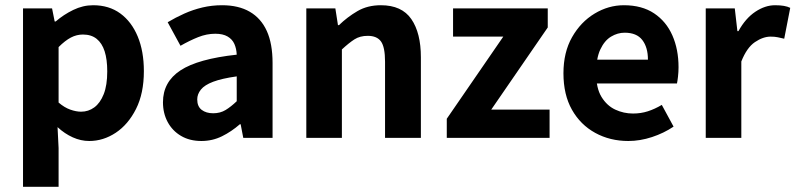

<svg xmlns="http://www.w3.org/2000/svg" viewBox="-20 -527 3041 734"><path d="M68 187V-495H179L189 -445H193Q223 -471 260 -489Q297 -507 336 -507Q397 -507 440 -475.5Q483 -444 506.5 -387.5Q530 -331 530 -255Q530 -170 500 -110.5Q470 -51 422.5 -19.5Q375 12 321 12Q289 12 258 -2Q227 -16 200 -41L204 39V187ZM290 -100Q318 -100 340.5 -116.5Q363 -133 376.5 -167Q390 -201 390 -254Q390 -300 380 -331Q370 -362 349.5 -378.5Q329 -395 297 -395Q273 -395 251 -383.5Q229 -372 204 -347V-135Q226 -116 248.5 -108Q271 -100 290 -100Z M750 12Q705 12 672 -7.5Q639 -27 621 -60.5Q603 -94 603 -136Q603 -214 670 -258Q737 -302 885 -318Q884 -341 876 -359Q868 -377 850 -387.5Q832 -398 803 -398Q770 -398 737.5 -385Q705 -372 670 -352L621 -442Q651 -460 684.5 -475Q718 -490 754 -498.5Q790 -507 829 -507Q892 -507 935 -482Q978 -457 1000 -408.5Q1022 -360 1022 -286V0H910L900 -52H897Q865 -24 828.5 -6Q792 12 750 12ZM795 -94Q822 -94 842.5 -106.5Q863 -119 885 -140V-235Q828 -227 795 -214.5Q762 -202 748 -184.5Q734 -167 734 -147Q734 -120 751 -107Q768 -94 795 -94Z M1151 0V-495H1262L1272 -431H1276Q1308 -462 1346.5 -484.5Q1385 -507 1436 -507Q1516 -507 1552.5 -454Q1589 -401 1589 -308V0H1452V-291Q1452 -347 1436.5 -368.5Q1421 -390 1386 -390Q1356 -390 1335 -376.5Q1314 -363 1287 -338V0Z M1688 0V-73L1904 -387H1712V-495H2074V-422L1858 -108H2081V0Z M2382 12Q2312 12 2255.5 -19Q2199 -50 2166.5 -107.5Q2134 -165 2134 -247Q2134 -327 2167 -385Q2200 -443 2253 -475Q2306 -507 2365 -507Q2434 -507 2480.5 -476Q2527 -445 2550.5 -391.5Q2574 -338 2574 -270Q2574 -252 2572 -234.5Q2570 -217 2568 -208H2241L2240 -299H2457Q2457 -346 2435.5 -374Q2414 -402 2368 -402Q2341 -402 2316 -387Q2291 -372 2275 -338Q2259 -304 2259 -247Q2259 -190 2279.5 -156.5Q2300 -123 2332 -108Q2364 -93 2400 -93Q2430 -93 2456.5 -101.5Q2483 -110 2510 -126L2555 -43Q2518 -18 2472.5 -3Q2427 12 2382 12Z M2678 0V-495H2789L2799 -408H2803Q2830 -457 2867.5 -482Q2905 -507 2943 -507Q2963 -507 2977 -504.5Q2991 -502 3001 -497L2978 -379Q2965 -382 2953.5 -384.5Q2942 -387 2926 -387Q2897 -387 2866 -366Q2835 -345 2814 -292V0Z"/></svg>

Font: Assistant ExtraLight
Style: Bold
Weight: 700
Version: Version 3.000